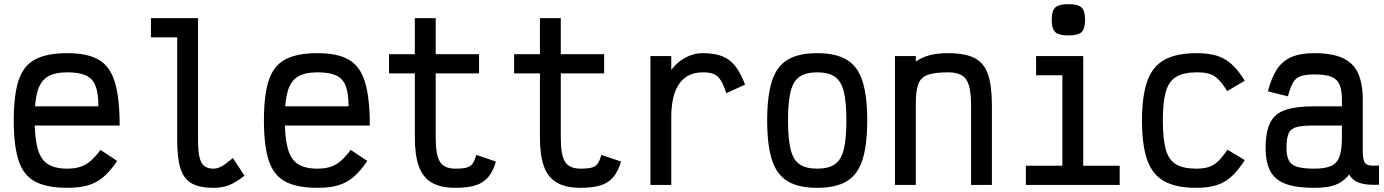

<svg xmlns="http://www.w3.org/2000/svg" viewBox="-20 -887 6640 921"><path d="M303 14Q206 14 149.5 -15.5Q93 -45 69.5 -116Q46 -187 46 -309Q46 -432 69.5 -502.5Q93 -573 149.5 -602.5Q206 -632 303 -632Q399 -632 453.5 -600.5Q508 -569 531 -493Q554 -417 554 -285H75V-377H452Q452 -439 438.5 -474.5Q425 -510 392.5 -525Q360 -540 303 -540Q243 -540 209 -519.5Q175 -499 160.5 -451Q146 -403 146 -318Q146 -227 160.5 -174.5Q175 -122 209 -100Q243 -78 303 -78Q338 -78 364.5 -86.5Q391 -95 414 -114.5Q437 -134 462 -168L542 -115Q509 -66 476 -38Q443 -10 402 2Q361 14 303 14Z M1004 14Q938 14 900 -7Q862 -28 846 -78Q830 -128 830 -214V-708H704V-800H930V-214Q930 -163 937 -133Q944 -103 960 -90.5Q976 -78 1004 -78Q1023 -78 1043 -89Q1063 -100 1097 -129L1153 -44Q1110 -11 1078 1.5Q1046 14 1004 14Z M1503 14Q1406 14 1349.5 -15.5Q1293 -45 1269.5 -116Q1246 -187 1246 -309Q1246 -432 1269.5 -502.5Q1293 -573 1349.5 -602.5Q1406 -632 1503 -632Q1599 -632 1653.5 -600.5Q1708 -569 1731 -493Q1754 -417 1754 -285H1275V-377H1652Q1652 -439 1638.5 -474.5Q1625 -510 1592.5 -525Q1560 -540 1503 -540Q1443 -540 1409 -519.5Q1375 -499 1360.5 -451Q1346 -403 1346 -318Q1346 -227 1360.5 -174.5Q1375 -122 1409 -100Q1443 -78 1503 -78Q1538 -78 1564.5 -86.5Q1591 -95 1614 -114.5Q1637 -134 1662 -168L1742 -115Q1709 -66 1676 -38Q1643 -10 1602 2Q1561 14 1503 14Z M2165 14Q2095 14 2052 -10.5Q2009 -35 1989.5 -88Q1970 -141 1970 -227V-535H1846V-627H1970V-800H2070V-627H2278V-535H2070V-227Q2070 -142 2091 -110Q2112 -78 2165 -78Q2201 -78 2219.5 -83.5Q2238 -89 2247.5 -103Q2257 -117 2265 -144L2359 -112Q2345 -65 2322 -37.5Q2299 -10 2261.5 2Q2224 14 2165 14Z M2765 14Q2695 14 2652 -10.5Q2609 -35 2589.5 -88Q2570 -141 2570 -227V-535H2446V-627H2570V-800H2670V-627H2878V-535H2670V-227Q2670 -142 2691 -110Q2712 -78 2765 -78Q2801 -78 2819.5 -83.5Q2838 -89 2847.5 -103Q2857 -117 2865 -144L2959 -112Q2945 -65 2922 -37.5Q2899 -10 2861.5 2Q2824 14 2765 14Z M3100 0V-618H3200V-551Q3213 -570 3235 -588.5Q3257 -607 3287 -619.5Q3317 -632 3352 -632Q3407 -632 3444 -617.5Q3481 -603 3507 -570Q3533 -537 3554 -481L3464 -440Q3451 -480 3437.5 -501.5Q3424 -523 3404.5 -531.5Q3385 -540 3352 -540Q3309 -540 3279.5 -523Q3250 -506 3232.5 -476.5Q3215 -447 3207.5 -408.5Q3200 -370 3200 -327V0Z M3900 14Q3810 14 3757.5 -18Q3705 -50 3682.5 -121.5Q3660 -193 3660 -309Q3660 -426 3682.5 -497Q3705 -568 3757.5 -600Q3810 -632 3900 -632Q3990 -632 4042.5 -600Q4095 -568 4117.5 -497Q4140 -426 4140 -309Q4140 -193 4117.5 -121.5Q4095 -50 4042.5 -18Q3990 14 3900 14ZM3900 -78Q3954 -78 3984.5 -99Q4015 -120 4027.5 -170.5Q4040 -221 4040 -309Q4040 -398 4027.5 -448Q4015 -498 3984.5 -519Q3954 -540 3900 -540Q3846 -540 3815.5 -519Q3785 -498 3772.5 -448Q3760 -398 3760 -309Q3760 -221 3772.5 -170.5Q3785 -120 3815.5 -99Q3846 -78 3900 -78Z M4273 0V-618H4373V-592Q4400 -611 4437 -621.5Q4474 -632 4528 -632Q4608 -632 4654 -609Q4700 -586 4719 -531Q4738 -476 4738 -380V0H4638V-380Q4638 -441 4628 -476Q4618 -511 4594 -525.5Q4570 -540 4528 -540Q4464 -540 4430.5 -528Q4397 -516 4385 -484Q4373 -452 4373 -391V0Z M5076 0V-589L5139 -526H4950V-618H5176V0ZM4901 0V-92H5351V0ZM5105 -717Q5059 -717 5042 -733Q5025 -749 5025 -792Q5025 -835 5042 -851Q5059 -867 5105 -867Q5151 -867 5168 -851Q5185 -835 5185 -792Q5185 -749 5168 -733Q5151 -717 5105 -717Z M5718 14Q5621 14 5564 -18Q5507 -50 5482.5 -121Q5458 -192 5458 -309Q5458 -426 5483 -497Q5508 -568 5565.5 -600Q5623 -632 5722 -632Q5778 -632 5817.5 -619.5Q5857 -607 5888.5 -578.5Q5920 -550 5951 -500L5867 -450Q5844 -486 5825 -505.5Q5806 -525 5782.5 -532.5Q5759 -540 5722 -540Q5659 -540 5623 -519Q5587 -498 5572.5 -448Q5558 -398 5558 -309Q5558 -221 5572 -170.5Q5586 -120 5621 -99Q5656 -78 5718 -78Q5754 -78 5778.5 -86Q5803 -94 5823.5 -113.5Q5844 -133 5868 -169L5951 -119Q5920 -70 5887.5 -40.5Q5855 -11 5815 1.5Q5775 14 5718 14Z M6284 14Q6198 14 6147 -5Q6096 -24 6073.5 -66Q6051 -108 6051 -178Q6051 -256 6073.5 -299.5Q6096 -343 6147 -360Q6198 -377 6284 -377H6417V-409Q6417 -455 6405.5 -481.5Q6394 -508 6365.5 -519Q6337 -530 6284 -530Q6242 -530 6218.5 -521.5Q6195 -513 6182 -490Q6169 -467 6158 -425L6062 -449Q6079 -514 6105 -554Q6131 -594 6174 -613Q6217 -632 6284 -632Q6371 -632 6422 -608Q6473 -584 6495 -534.5Q6517 -485 6517 -409V-168Q6517 -131 6523 -114.5Q6529 -98 6546 -94.5Q6563 -91 6595 -93V-1Q6538 2 6503.5 -9Q6469 -20 6452 -50Q6434 -27 6410.5 -12.5Q6387 2 6356 8Q6325 14 6284 14ZM6284 -78Q6337 -78 6365.5 -91Q6394 -104 6405.5 -136.5Q6417 -169 6417 -226V-285H6284Q6231 -285 6202 -278Q6173 -271 6162 -248.5Q6151 -226 6151 -178Q6151 -140 6162 -118Q6173 -96 6202 -87Q6231 -78 6284 -78Z"/></svg>

Font: Victor Mono Thin
Style: Regular
Weight: 100
Monospace: yes
Designer: Rune Bjørnerås
Version: Version 1.561;gftools[0.9.30]